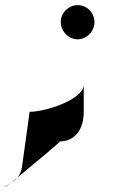

<svg xmlns="http://www.w3.org/2000/svg" viewBox="-46 -696 441 752"><path d="M-26 36C-26 38 -17 32 -3 21C-11 26 -19 31 -26 36ZM-3 21C6 15 15 8 23 -1C13 7 4 15 -3 21ZM23 -1C84 -53 195 -142 187 -142C249 -142 282 -191 282 -258V-365C282 -306 132 -258 70 -258L40 -41C37 -24 31 -11 23 -1ZM192 -610C192 -573 223 -542 258 -542C294 -542 324 -573 324 -610C324 -646 294 -676 258 -676C223 -676 192 -646 192 -610Z"/></svg>

Font: Ampere
Style: Ext
Weight: 400
Version: Version 1